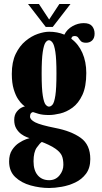

<svg xmlns="http://www.w3.org/2000/svg" viewBox="-20 -690 508 959"><path d="M225.5 249Q179.5 249 133.2 236.2Q87 223.5 56.2 194.5Q25.5 165.5 25.5 116.5Q25.5 82 40.2 59.2Q55 36.5 74.8 23.8Q94.5 11 110 5.5Q125.5 0 127.5 0Q124.5 -1 112.5 -5.5Q100.5 -10 86.2 -20.2Q72 -30.5 61.5 -47.8Q51 -65 51 -91Q51 -116.5 64 -132.5Q77 -148.5 92 -154.5Q99 -158 104.5 -158Q103 -159 93 -167.5Q83 -176 70.5 -194.5Q58 -213 48.5 -244.2Q39 -275.5 39 -321Q39 -380.5 58.5 -420.8Q78 -461 107.8 -485.5Q137.5 -510 169.2 -520.8Q201 -531.5 225.5 -531.5Q267 -531.5 301.5 -517Q315 -544 342 -559.2Q369 -574.5 398 -574.5Q428 -574.5 440.2 -559.2Q452.5 -544 452.5 -522Q452.5 -500 440.5 -488.2Q428.5 -476.5 410 -476.5Q391 -476.5 383.5 -485Q376 -493.5 370.8 -501.8Q365.5 -510 352.5 -510Q347.5 -510 342.8 -507.8Q338 -505.5 336 -496.5Q372 -470 391.5 -425.8Q411 -381.5 411 -325.5Q411 -257.5 391.5 -215.8Q372 -174 342 -152.2Q312 -130.5 280.2 -123Q248.5 -115.5 224.5 -115.5Q192 -115.5 171.5 -121.8Q151 -128 145.5 -130H144.5Q139.5 -130 134.8 -124.5Q130 -119 130 -108Q130 -92 156.2 -78.8Q182.5 -65.5 255.5 -51Q336 -35.5 383.5 -1.2Q431 33 431 104.5Q431 149 409.8 177.5Q388.5 206 355.8 221.5Q323 237 288 243Q253 249 225.5 249ZM224.5 -157.5Q234 -157.5 242.5 -167.5Q251 -177.5 256.5 -212.8Q262 -248 262 -323.5Q262 -395.5 256.5 -430.8Q251 -466 242.2 -477.5Q233.5 -489 224.5 -489Q215.5 -489 207.2 -477.5Q199 -466 193.5 -430.2Q188 -394.5 188 -322Q188 -246.5 193.8 -211.8Q199.5 -177 208 -167.2Q216.5 -157.5 224.5 -157.5ZM225.5 210Q257.5 210 277 186.2Q296.5 162.5 296.5 133.5Q296.5 105.5 289 88Q281.5 70.5 258 53.5Q243.5 43 222 33Q200.5 23 189 19Q180 24 163.8 46.8Q147.5 69.5 147.5 115.5Q147.5 161 168.5 185.5Q189.5 210 225.5 210ZM208.5 -555.5 120 -670H174.5L225.5 -592.5L276.5 -670H332L243.5 -555.5Z"/></svg>

Font: Imbue 10pt Black
Style: Regular
Weight: 900
Designer: Tyler Finck
Foundry: Etcetera Type Company
Version: Version 1.102; ttfautohint (v1.8.3)